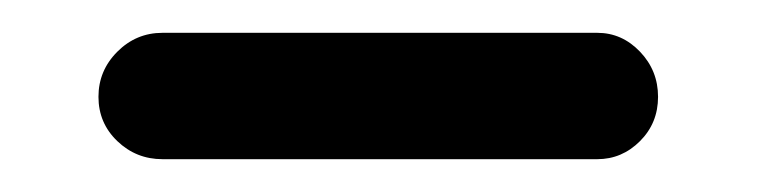

<svg xmlns="http://www.w3.org/2000/svg" viewBox="-20 -321 461 117"><path d="M79 -224Q63 -224 51.5 -235Q40 -246 40 -262Q40 -278 51.5 -289.5Q63 -301 79 -301H344Q359 -301 370 -289.5Q381 -278 381 -262Q381 -246 370 -235Q359 -224 344 -224Z"/></svg>

Font: National Park
Style: Regular
Weight: 400
Designer: Andrea Herstowski, Ben Hoepner
Version: Version 1.009